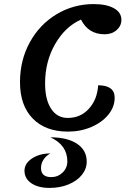

<svg xmlns="http://www.w3.org/2000/svg" viewBox="-20 -620 660 941"><path d="M78 -217Q78 -325 126 -412.5Q174 -500 257 -550Q340 -600 439 -600Q502 -600 538.5 -579.5Q575 -559 575 -523Q575 -493 551.5 -472.5Q528 -452 493 -452Q413 -452 377 -524Q300 -490 250.5 -404.5Q201 -319 201 -211Q201 -132 230.5 -87Q260 -42 312 -42Q375 -42 416 -87.5Q457 -133 461 -202Q542 -202 542 -141Q542 -96 511 -58Q480 -20 427.5 2.5Q375 25 313 25Q203 25 140.5 -39Q78 -103 78 -217ZM100 217Q100 181 137 156.5Q174 132 227 132Q206 143 193.5 162Q181 181 181 203Q181 248 231 248Q264 248 287 225.5Q310 203 310 171Q310 91 227 53Q310 53 357.5 84.5Q405 116 405 172Q405 208 381 237.5Q357 267 315.5 284Q274 301 223 301Q167 301 133.5 278Q100 255 100 217Z"/></svg>

Font: Lemonada
Style: Regular
Weight: 400
Designer: Mohamed Gaber (Arabic) Eduardo Tunni (Latin)
Foundry: Kief Type Foundry
Version: Version 3.006